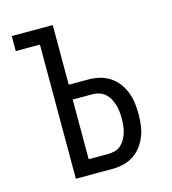

<svg xmlns="http://www.w3.org/2000/svg" viewBox="-109 -825 819 914"><g transform="rotate(-15 300.0 -367.5)"><path d="M152 0V-661H33V-735H235V-441H333Q360 -441 387 -434.5Q414 -428 437 -413Q460 -398 476.5 -376Q493 -354 503 -328.5Q513 -303 516.5 -275.5Q520 -248 520 -221Q520 -193 516.5 -165.5Q513 -138 503 -112.5Q493 -87 476.5 -65Q460 -43 437 -28Q414 -13 387 -6.5Q360 0 333 0ZM333 -74Q350 -74 366.5 -79Q383 -84 395.5 -95.5Q408 -107 416 -122Q424 -137 429 -153.5Q434 -170 435.5 -187Q437 -204 437 -221Q437 -237 435.5 -254Q434 -271 429 -287.5Q424 -304 416 -319Q408 -334 395.5 -345.5Q383 -357 366.5 -362.5Q350 -368 333 -368H235V-74Z"/></g></svg>

Font: R Plex Mono
Style: Regular
Weight: 400
Monospace: yes
Designer: Belleve Invis
Foundry: Belleve Invis
Version: Version 31.8.0